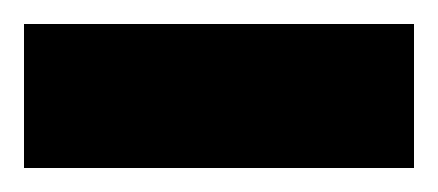

<svg xmlns="http://www.w3.org/2000/svg" viewBox="-60 -140 365 160"><path d="M-40 0V-120H285V0Z"/></svg>

Font: Noto Sans Adlam
Style: Regular
Weight: 400
Designer: Mark Jamra, Neil Patel
Foundry: JamraPatel LLC
Version: Version 3.001